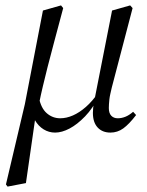

<svg xmlns="http://www.w3.org/2000/svg" viewBox="-20 -479 546 711"><path d="M8 212 2 204 72 -93 139 -440 206 -459 214 -449Q195 -377 180.5 -323.5Q166 -270 156 -230Q146 -190 138.5 -158.5Q131 -127 125 -97L116 -79L76 199ZM184 12Q161 12 141.5 0Q122 -12 109 -34.5Q96 -57 92 -88L124 -118Q132 -78 153.5 -59.5Q175 -41 203 -41Q226 -41 250 -51.5Q274 -62 298 -83Q322 -104 344 -136L354 -124H347Q324 -78 295 -48Q266 -18 237.5 -3Q209 12 184 12ZM389 12Q359 12 341.5 -7Q324 -26 324 -61Q324 -69 325 -79.5Q326 -90 330 -110L331 -115L395 -440L462 -459L471 -449L394 -155Q391 -142 388.5 -131Q386 -120 385 -110.5Q384 -101 383.5 -93Q383 -85 383 -79Q383 -60 392 -50.5Q401 -41 416 -41Q430 -41 444 -46.5Q458 -52 473 -65L484 -53Q458 -19 436.5 -3.5Q415 12 389 12Z"/></svg>

Font: Source Serif 4 60pt
Style: Italic
Weight: 400
Italic angle: -12°
Version: Version 4.004;hotconv 1.0.116;makeotfexe 2.5.65601